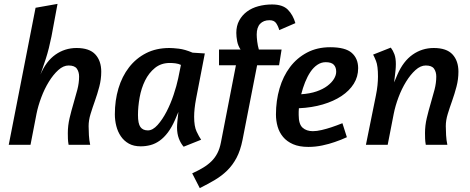

<svg xmlns="http://www.w3.org/2000/svg" viewBox="-20 -745 2419 988"><path d="M245 -558Q239 -528 231.5 -498Q224 -468 215.5 -442Q207 -416 199.5 -394.5Q192 -373 188 -361Q217 -430 265.5 -464Q314 -498 374 -498Q440 -498 470.5 -465Q501 -432 501 -376Q501 -337 491 -299Q481 -261 468.5 -226Q456 -191 446 -158.5Q436 -126 436 -96Q436 -76 437.5 -49.5Q439 -23 444 0H333Q330 -17 329.5 -30.5Q329 -44 329 -60Q329 -99 338 -137Q347 -175 358 -212Q369 -249 378 -283.5Q387 -318 387 -351Q387 -375 375.5 -391.5Q364 -408 333 -408Q306 -408 280 -384.5Q254 -361 231.5 -324.5Q209 -288 192.5 -244Q176 -200 168 -160L137 0H25L163 -705L276 -725Z M897 -342 911 -411Q899 -417 883.5 -419Q868 -421 854 -421Q809 -421 777.5 -395.5Q746 -370 726.5 -330.5Q707 -291 698.5 -243.5Q690 -196 690 -153Q690 -109 702.5 -91.5Q715 -74 741 -74Q766 -74 791 -102Q816 -130 837 -170.5Q858 -211 873.5 -257.5Q889 -304 897 -342ZM571 -157Q571 -228 589.5 -290Q608 -352 644 -398.5Q680 -445 732 -471.5Q784 -498 852 -498Q869 -498 900 -494.5Q931 -491 971 -474L1034 -470L989 -237Q979 -184 979 -144Q979 -95 991.5 -68.5Q1004 -42 1015 -26L925 10Q910 -7 900.5 -32Q891 -57 891 -89Q891 -102 893 -122.5Q895 -143 898 -169L881 -129Q864 -90 844 -63.5Q824 -37 801.5 -21Q779 -5 754.5 1.5Q730 8 704 8Q668 8 643 -6Q618 -20 602 -43.5Q586 -67 578.5 -96.5Q571 -126 571 -157Z M1417 -590Q1412 -609 1401.5 -625Q1391 -641 1367 -641Q1336 -641 1318.5 -622.5Q1301 -604 1301 -567Q1301 -553 1303.5 -532Q1306 -511 1312 -490H1429L1416 -409H1303L1228 -25Q1217 30 1197 67.5Q1177 105 1149 132.5Q1121 160 1085.5 181Q1050 202 1008 223L969 147Q1002 132 1026.5 117Q1051 102 1069 84Q1087 66 1099 42.5Q1111 19 1117 -13L1194 -409H1107V-490H1218Q1205 -509 1200.5 -532.5Q1196 -556 1196 -576Q1196 -612 1211 -639.5Q1226 -667 1251 -685.5Q1276 -704 1309.5 -713Q1343 -722 1380 -722Q1435 -722 1461.5 -695Q1488 -668 1500 -626Z M1679 -502Q1757 -502 1790 -473Q1823 -444 1823 -394Q1823 -350 1800.5 -314Q1778 -278 1737.5 -251Q1697 -224 1641 -207.5Q1585 -191 1518 -188Q1517 -179 1517 -170Q1517 -161 1517 -153Q1517 -106 1537 -88Q1557 -70 1590 -70Q1610 -70 1635.5 -76Q1661 -82 1685 -90Q1712 -99 1742 -111L1765 -39Q1735 -25 1702 -14Q1674 -4 1638.5 3.5Q1603 11 1567 11Q1520 11 1488 -3Q1456 -17 1436.5 -40.5Q1417 -64 1408.5 -94Q1400 -124 1400 -156Q1400 -227 1418.5 -290Q1437 -353 1472.5 -400Q1508 -447 1560 -474.5Q1612 -502 1679 -502ZM1530 -260Q1575 -263 1608.5 -274.5Q1642 -286 1664.5 -303Q1687 -320 1698.5 -339Q1710 -358 1710 -376Q1710 -399 1697.5 -412Q1685 -425 1656 -425Q1633 -425 1613 -411.5Q1593 -398 1577.5 -375Q1562 -352 1550 -322Q1538 -292 1530 -260Z M2274 -96Q2274 -76 2275.5 -49.5Q2277 -23 2282 0H2171Q2168 -17 2167.5 -31.5Q2167 -46 2167 -60Q2167 -99 2176 -137Q2185 -175 2196 -212Q2207 -249 2216 -283.5Q2225 -318 2225 -351Q2225 -375 2213.5 -391.5Q2202 -408 2171 -408Q2144 -408 2118 -384.5Q2092 -361 2069.5 -324.5Q2047 -288 2030.5 -244Q2014 -200 2006 -159L1975 0H1863L1914 -252Q1920 -281 1922.5 -306Q1925 -331 1925 -351Q1925 -406 1915 -431Q1905 -456 1900 -464L1991 -500Q2002 -486 2009.5 -466Q2017 -446 2017 -415Q2017 -404 2016.5 -398.5Q2016 -393 2015.5 -385Q2015 -377 2013 -362.5Q2011 -348 2008 -321L2025 -361Q2055 -430 2103.5 -464Q2152 -498 2212 -498Q2278 -498 2308.5 -465Q2339 -432 2339 -376Q2339 -337 2329 -299Q2319 -261 2306.5 -226Q2294 -191 2284 -158.5Q2274 -126 2274 -96Z"/></svg>

Font: Amaranth
Style: Italic
Weight: 400
Designer: Gesine Todt
Foundry: Gesine Todt
Version: Version 1.001